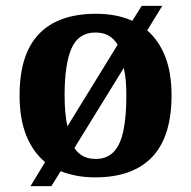

<svg xmlns="http://www.w3.org/2000/svg" viewBox="-20 -596 654 656"><path d="M134.1 -42.2Q92 -77.2 69.4 -133.9Q46.9 -190.7 46.9 -270.2Q46.9 -410.7 113 -479.8Q179.2 -548.9 308 -548.9Q379 -548.9 432 -524.9L464.2 -576H534.4L483 -492.1Q523 -457.5 544.5 -402.6Q566.1 -347.6 566.1 -270.2Q566.1 -129.2 499.9 -59.6Q433.7 10 305 10Q271.6 10 242.2 4.5Q212.9 -1.1 187.3 -11L155.4 40H84.2ZM307 -53Q345.4 -53 368.4 -77.1Q391.5 -101.1 401.6 -149.5Q411.7 -197.9 411.7 -268.4Q411.7 -295.2 409.8 -319.2Q407.9 -343.1 402.9 -363.9L234.1 -90.2Q247.2 -71.3 264.5 -62.2Q281.9 -53 307 -53ZM381.9 -443.1Q369.4 -464 351 -474.4Q332.7 -484.9 306 -484.9Q248.4 -484.9 224.6 -431.2Q200.7 -377.5 200.7 -270.2Q200.7 -239.2 203.1 -212.6Q205.5 -186 210.3 -164.3Z"/></svg>

Font: Noto Serif Lao
Style: Regular
Weight: 400
Designer: Monotype Design Team
Foundry: Monotype Imaging Inc.
Version: Version 2.003